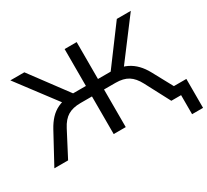

<svg xmlns="http://www.w3.org/2000/svg" viewBox="-166 -963 1486 1379"><g transform="rotate(-30 577.0 -273.5)"><path d="M1063 158V0H1010V-82H1154V158ZM12 0 146 -247Q170 -291 199 -322Q228 -353 265.5 -371Q303 -389 351 -394L312 -363L54 -705H170L411 -381L384 -399H504V-705H604V-399H724L696 -381L937 -705H1053L795 -363L757 -394Q804 -389 841 -370.5Q878 -352 907.5 -321.5Q937 -291 961 -247L1095 0H982L874 -205Q844 -262 804 -287Q764 -312 700 -312H604V0H504V-312H408Q345 -312 304 -287.5Q263 -263 233 -205L126 0Z"/></g></svg>

Font: Nunito Sans 10pt SemiExpanded Medium
Style: Regular
Weight: 500
Width: 6
Designer: Vernon Adams
Foundry: Vernon Adams
Version: Version 3.101;gftools[0.9.27]